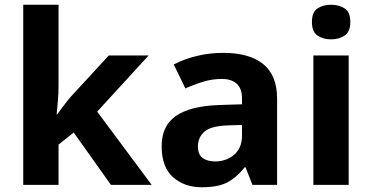

<svg xmlns="http://www.w3.org/2000/svg" viewBox="-20 -780 1569 810"><path d="M227 -420Q227 -389 224.5 -358.5Q222 -328 219 -297H221Q231 -311 241.5 -325Q252 -339 263 -353Q274 -367 286 -380L439 -546H607L390 -309L620 0H448L291 -221L227 -170V0H78V-760H227Z M922 -557Q1032 -557 1090.5 -509.5Q1149 -462 1149 -364V0H1045L1016 -74H1012Q977 -30 938 -10Q899 10 831 10Q758 10 710 -32.5Q662 -75 662 -163Q662 -250 723 -291.5Q784 -333 906 -337L1001 -340V-364Q1001 -407 978.5 -427Q956 -447 916 -447Q876 -447 838 -435.5Q800 -424 762 -407L713 -508Q757 -531 810.5 -544Q864 -557 922 -557ZM943 -251Q871 -249 843 -225Q815 -201 815 -162Q815 -128 835 -113.5Q855 -99 887 -99Q935 -99 968 -127.5Q1001 -156 1001 -208V-253Z M1451 -546V0H1302V-546ZM1377 -760Q1410 -760 1434 -744.5Q1458 -729 1458 -687Q1458 -646 1434 -630Q1410 -614 1377 -614Q1343 -614 1319.5 -630Q1296 -646 1296 -687Q1296 -729 1319.5 -744.5Q1343 -760 1377 -760Z"/></svg>

Font: Noto Sans Adlam
Style: Regular
Weight: 400
Designer: Mark Jamra, Neil Patel
Foundry: JamraPatel LLC
Version: Version 3.001